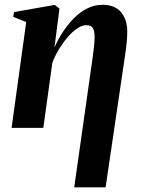

<svg xmlns="http://www.w3.org/2000/svg" viewBox="-20 -546 610 820"><path d="M297 254 376 -302.5Q379.5 -328.5 381.8 -350Q384 -371.5 384 -385.5Q384 -413 376.8 -425.8Q369.5 -438.5 348 -438.5Q330.5 -438.5 309.8 -424.5Q289 -410.5 269 -387.2Q249 -364 231.8 -335.8Q214.5 -307.5 203.5 -278L165 0H29.5L92 -452L36.5 -474L40 -494.5L214 -525L234 -509L212.5 -343Q227 -376 247.8 -408.2Q268.5 -440.5 294.8 -467.2Q321 -494 352 -509.8Q383 -525.5 417.5 -525.5Q470.5 -525.5 497 -493.8Q523.5 -462 523.5 -411.5Q523.5 -388.5 521 -363.2Q518.5 -338 512.5 -298.5L431 254Z"/></svg>

Font: Merriweather 120pt
Style: Bold Italic
Weight: 700
Italic angle: -7.8°
Version: Version 2.101